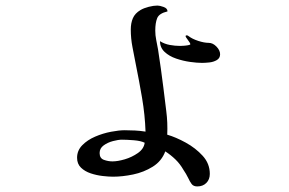

<svg xmlns="http://www.w3.org/2000/svg" viewBox="-20 -609 1040 690"><path d="M500 -96Q486 -103 460.5 -105Q435 -107 418 -107Q405 -107 386 -102Q367 -97 352.5 -86.5Q338 -76 338 -59Q338 -40 353.5 -34.5Q369 -29 384 -29Q403 -29 428.5 -36.5Q454 -44 475.5 -59Q497 -74 500 -96ZM734 16Q734 36 721.5 48.5Q709 61 689 61Q675 61 668.5 52Q662 43 657 32Q653 24 648.5 16Q644 8 639 1Q627 -20 610.5 -36Q594 -52 574 -65Q561 -30 529 -10Q497 10 458.5 18Q420 26 386 26Q371 26 349 23.5Q327 21 306 14Q285 7 271 -6.5Q257 -20 257 -42Q257 -68 275.5 -87Q294 -106 322 -118Q350 -130 379 -135.5Q408 -141 428 -141Q447 -141 465.5 -140Q484 -139 503 -136Q501 -196 490.5 -257.5Q480 -319 468 -378Q462 -409 456 -440Q450 -471 450 -503Q450 -526 457.5 -543.5Q465 -561 485 -573Q497 -580 514.5 -584.5Q532 -589 546 -589Q554 -589 568 -584Q582 -579 582 -568Q552 -561 545 -544Q538 -527 538 -499Q538 -482 541.5 -465Q545 -448 548 -431Q553 -397 558 -363Q563 -329 567 -295Q572 -252 577.5 -210Q583 -168 581 -125Q612 -116 647.5 -96.5Q683 -77 708.5 -49Q734 -21 734 16ZM771 -414Q771 -400 759 -393Q747 -386 731.5 -384.5Q716 -383 706 -383Q688 -383 663 -386.5Q638 -390 613 -398.5Q588 -407 571.5 -422.5Q555 -438 555 -461Q571 -451 590 -447.5Q609 -444 627 -444Q630 -444 639 -444.5Q648 -445 656 -446.5Q664 -448 664 -450Q664 -454 655.5 -465Q647 -476 647 -479Q647 -482 651 -482Q655 -482 658 -479Q671 -469 692.5 -462Q714 -455 730 -455Q745 -455 758 -441.5Q771 -428 771 -414Z"/></svg>

Font: Kaisei HarunoUmi
Style: Bold
Weight: 700
Designer: Font-Kai, 金井和夫
Foundry: KAZUO KANAI
Version: Version 5.003